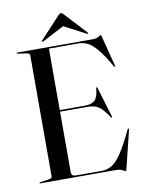

<svg xmlns="http://www.w3.org/2000/svg" viewBox="-95 -930 764 1012"><g transform="rotate(-10 287.0 -424.5)"><path d="M36 -697Q36 -700 40 -700H448Q464 -700 475.2 -707.2Q486.5 -714.5 489 -714.5Q490.5 -714.5 491.2 -713Q492 -711.5 493.5 -705.5L535.5 -542Q536.5 -537.5 534 -537Q531.5 -536 529.5 -539.5Q494 -601 467.2 -634Q440.5 -667 416.5 -679.2Q392.5 -691.5 364.5 -691.5H208V-362.5H342Q380 -362.5 397 -379.8Q414 -397 417 -443Q417.5 -447 420 -447Q423 -448 424.5 -442L473 -282Q474.5 -277 472 -276Q469.5 -275.5 467 -278Q437.5 -323.5 414.8 -338.8Q392 -354 354 -354H208V-29Q208 -8.5 232.5 -8.5H369.5Q398.5 -8.5 423.2 -22.5Q448 -36.5 476 -77.8Q504 -119 542.5 -200Q545.5 -204.5 548 -204Q551 -203.5 549.5 -197L500 5Q497.5 14.5 495.5 14.5Q490.5 14.5 478.8 7.2Q467 0 442.5 0H40Q36 0 36 -3Q36 -5.5 41 -6L87.5 -13Q105 -15 105 -26V-674Q105 -685 87.5 -687L41 -694Q36 -694.5 36 -697ZM424.5 -733Q423 -731.5 418 -734.5L302 -795L186.5 -734.5Q181.5 -731.5 179.5 -733Q177 -735.5 180.5 -740L286.5 -854.5Q295.5 -864.5 302 -864.5Q308.5 -864.5 317.5 -854.5L423.5 -740Q427 -735.5 424.5 -733Z"/></g></svg>

Font: Fraunces144ptRegular
Style: Regular
Weight: 400
Version: Version 1.000;[0bf87f6ff]